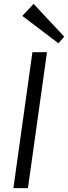

<svg xmlns="http://www.w3.org/2000/svg" viewBox="-20 -969 351 989"><path d="M222 -700 124 0H49L147 -700ZM311 -780 281 -746 95 -887 153 -949Z"/></svg>

Font: Pathway Extreme 8pt Thin 12pt Light
Style: Italic
Weight: 300
Italic angle: -8°
Version: Version 1.001;gftools[0.9.26]